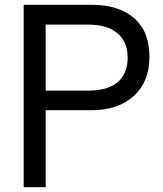

<svg xmlns="http://www.w3.org/2000/svg" viewBox="-20 -783 680 803"><path d="M79 0V-763H363Q476 -763 540.5 -707.5Q605 -652 605 -545Q605 -441 539.5 -381.5Q474 -322 363 -322H171V0ZM351 -404Q430 -404 472 -439.5Q514 -475 514 -542Q514 -608 471 -644Q428 -680 351 -680H171V-404Z"/></svg>

Font: Open Sauce Sans
Style: Regular
Weight: 400
Designer: Alfredo Marco Pradil
Foundry: Creative Sauce Fz LLC
Version: Version 1.477